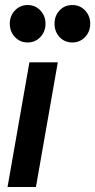

<svg xmlns="http://www.w3.org/2000/svg" viewBox="-20 -744 379 764"><path d="M10 0 97 -496H210L123 0ZM268 -575Q237 -575 217 -596.5Q197 -618 197 -650Q197 -681 217 -702.5Q237 -724 268 -724Q298 -724 318.5 -702.5Q339 -681 339 -650Q339 -618 318.5 -596.5Q298 -575 268 -575ZM90 -575Q60 -575 39.5 -596.5Q19 -618 19 -650Q19 -681 39.5 -702.5Q60 -724 90 -724Q120 -724 140.5 -702.5Q161 -681 161 -650Q161 -618 140.5 -596.5Q120 -575 90 -575Z"/></svg>

Font: Rethink Sans SemiBold
Style: Italic
Weight: 600
Italic angle: -10°
Designer: The Rethink Sans project authors (Hans Thiessen). DM Sans designed by Colophon Foundry.
Foundry: Rethink Communications LLC
Version: Version 1.001